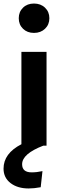

<svg xmlns="http://www.w3.org/2000/svg" viewBox="-53 -823 352 1085"><path d="M201.5 -660.5Q177 -637 139 -637Q101 -637 77 -660.5Q53 -684 53 -720Q53 -756 77 -779.5Q101 -803 139 -803Q177 -803 201.5 -779.5Q226 -756 226 -720Q226 -684 201.5 -660.5ZM68 -8V-530H210V0H192Q72 46 72 105Q72 151 126 151Q155 151 187 144L177 235Q140 242 109 242Q46 242 6.5 211.5Q-33 181 -33 130Q-33 44 68 -8Z"/></svg>

Font: FiraGO SemiBold
Style: Regular
Weight: 600
Designer: bBox Type
Foundry: bBox Type GmbH
Version: Version 1.001;PS 001.001;hotconv 1.0.88;makeotf.lib2.5.64775